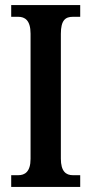

<svg xmlns="http://www.w3.org/2000/svg" viewBox="-20 -734 358 754"><path d="M24 0H295V-46H266C239 -46 219 -61 219 -111V-601C219 -655 237 -668 266 -668H295V-714H24V-668H52C77 -668 100 -655 100 -602V-110C100 -59 77 -46 52 -46H24Z"/></svg>

Font: Noto Serif Hebrew ExtraCondensed SemiBold
Style: Regular
Weight: 600
Width: 2
Designer: Monotype Design Team
Foundry: Monotype Imaging Inc.
Version: Version 2.004